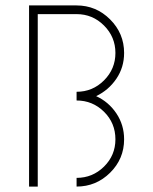

<svg xmlns="http://www.w3.org/2000/svg" viewBox="-20 -687 562 707"><path d="M262 0V-32Q321 -32 363 -73.5Q405 -115 405 -174Q405 -234 363 -275.5Q321 -317 262 -317V-349Q321 -349 363 -391Q405 -433 405 -492Q405 -551 363 -593Q321 -635 262 -635H119V0H87V-667H262Q334 -667 385.5 -615.5Q437 -564 437 -492Q437 -439 408.5 -397Q380 -355 334 -333Q380 -312 408.5 -269.5Q437 -227 437 -174Q437 -102 385.5 -51Q334 0 262 0Z"/></svg>

Font: Zector
Style: Regular
Weight: 400
Designer: GGBot
Version: 0.72